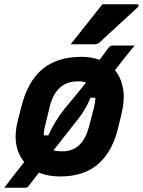

<svg xmlns="http://www.w3.org/2000/svg" viewBox="-27 -817 671 902"><path d="M454 -797H616Q623 -797 624 -792Q625 -787 619 -782Q573 -739 531.5 -701.5Q490 -664 440 -617Q430 -609 421 -609H305Q342 -656 379.5 -703Q417 -750 454 -797ZM356 -550Q403 -550 441 -536Q450 -549 459.5 -561Q469 -573 477 -585Q486 -597 490.5 -600Q495 -603 503 -603H605Q580 -573 557.5 -544Q535 -515 513 -487Q541 -454 550.5 -404Q560 -354 546 -291L529 -221Q503 -107 435.5 -47.5Q368 12 256 12Q200 12 156 -6Q142 12 129.5 28Q117 44 108 56Q101 65 92 65H-7Q5 49 22.5 26.5Q40 4 57.5 -18.5Q75 -41 87 -56Q58 -90 49.5 -138.5Q41 -187 56 -248L74 -318Q103 -434 172 -492Q241 -550 356 -550ZM340 -435Q288 -435 255 -405.5Q222 -376 208 -321L185 -227Q178 -200 179 -181H200Q213 -211 232.5 -243Q252 -275 274 -303Q301 -335 326.5 -366.5Q352 -398 377 -429Q361 -435 340 -435ZM344 -263Q314 -226 284.5 -187.5Q255 -149 224 -111Q241 -106 264 -106Q316 -106 346 -136Q376 -166 390 -218L414 -310Q421 -338 421 -358H398Q388 -333 374 -308Q360 -283 344 -263Z"/></svg>

Font: Recursive Sn Lnr St
Style: Bold Italic
Weight: 700
Italic angle: -15°
Version: Version 1.079;hotconv 1.0.112;makeotfexe 2.5.65598; ttfautoh